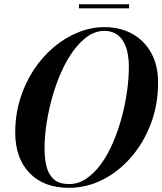

<svg xmlns="http://www.w3.org/2000/svg" viewBox="-20 -890 778 920"><path d="M310.5 10Q189 10 121 -61.5Q53 -133 53 -255Q53 -340.5 76.8 -416.8Q100.5 -493 142 -555.8Q183.5 -618.5 238 -664.2Q292.5 -710 354.5 -735Q416.5 -760 480 -760Q556 -760 614 -727.8Q672 -695.5 704.8 -636Q737.5 -576.5 737.5 -495Q737.5 -388 702.5 -296.2Q667.5 -204.5 607.5 -135.8Q547.5 -67 470.8 -28.5Q394 10 310.5 10ZM310.5 -8Q354.5 -8 392.8 -33.5Q431 -59 463.2 -103Q495.5 -147 520.2 -203.8Q545 -260.5 562.2 -323.8Q579.5 -387 588.5 -450.8Q597.5 -514.5 597.5 -572.5Q597.5 -604 591.8 -634.2Q586 -664.5 572.5 -688.8Q559 -713 536.2 -727.5Q513.5 -742 480 -742Q438.5 -742 401.5 -716.8Q364.5 -691.5 332.2 -647.5Q300 -603.5 274.5 -546.8Q249 -490 231 -426.5Q213 -363 203.2 -299.2Q193.5 -235.5 193.5 -177.5Q193.5 -125.5 204.2 -87.5Q215 -49.5 240.5 -28.8Q266 -8 310.5 -8ZM358.5 -850V-869.5H598.5V-850Z"/></svg>

Font: Bodoni Moda 11pt SemiBold
Style: Italic
Weight: 600
Italic angle: -13°
Designer: Owen Earl
Foundry: indestructible type
Version: Version 2.004